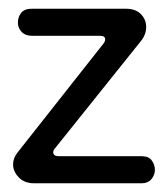

<svg xmlns="http://www.w3.org/2000/svg" viewBox="-20 -420 385 440"><path d="M58 0Q36 0 23 -13.5Q10 -27 10 -43Q10 -57 19 -69L217 -320Q221 -325 221 -330Q221 -338 209 -338H53Q38 -338 29.5 -347Q21 -356 21 -368Q21 -381 28.5 -390.5Q36 -400 53 -400H268Q291 -400 303 -387.5Q315 -375 315 -358Q315 -341 303 -326L106 -80Q102 -76 102 -71Q102 -62 115 -62H305Q321 -62 328 -52Q335 -42 335 -31Q335 -19 327 -9.5Q319 0 305 0Z"/></svg>

Font: Dongle
Style: Regular
Weight: 400
Designer: Yanghee Ryu
Foundry: Yanghee Ryu
Version: Version 2.000